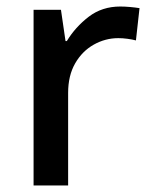

<svg xmlns="http://www.w3.org/2000/svg" viewBox="-20 -569 465 589"><path d="M349 -549Q363 -549 379.5 -547.5Q396 -546 408 -544L397 -445Q386 -448 371 -450Q356 -452 343 -452Q303 -452 267.5 -432Q232 -412 210.5 -374.5Q189 -337 189 -284V0H83V-539H167L181 -443H185Q211 -486 252 -517.5Q293 -549 349 -549Z"/></svg>

Font: Noto Sans Vithkuqi Medium
Style: Regular
Weight: 500
Version: Version 1.001